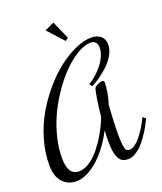

<svg xmlns="http://www.w3.org/2000/svg" viewBox="-194 -1109 1053 1247"><g transform="rotate(-20 332.5 -485.0)"><path d="M473.1 -174.8Q473.1 -118.7 477.5 -91.3Q481.9 -64 489.3 -56.9Q496.6 -49.8 511.2 -49.8Q529.8 -49.8 552 -66.9Q574.2 -84 593.3 -109.4Q612.3 -134.8 624.8 -154.8Q637.2 -174.8 645 -189.9L660.2 -220.2L680.2 -205.1L665 -174.8Q657.7 -160.2 648.4 -144Q639.2 -127.9 619.4 -99.1Q599.6 -70.3 579.8 -49.1Q560.1 -27.8 533.4 -11.5Q506.8 4.9 481.9 4.9Q453.6 4.9 436 -7.6Q418.5 -20 408.2 -54.7Q397.9 -89.4 397.9 -149.9Q397.9 -177.2 400.9 -224.1Q365.7 -156.7 321.5 -102.1Q277.3 -47.4 222.4 -11.2Q167.5 24.9 115.2 24.9Q59.6 24.9 22.2 -15.4Q-15.1 -55.7 -15.1 -134.8Q-15.1 -221.2 11 -309.6Q37.1 -397.9 80.3 -471.9Q123.5 -545.9 179.7 -611.3Q235.8 -676.8 295.4 -722.2Q355 -767.6 414.6 -793.7Q474.1 -819.8 522.9 -819.8Q564 -819.8 588.4 -798.8Q612.8 -777.8 612.8 -740.2Q612.8 -704.6 591.6 -667.5Q570.3 -630.4 538.6 -601.6Q506.8 -572.8 477.1 -552.2Q447.3 -531.7 422.9 -520L408.2 -540Q428.2 -549.8 452.4 -570.1Q476.6 -590.3 499.8 -617.2Q522.9 -644 538.6 -677.2Q554.2 -710.4 554.2 -741.2Q554.2 -763.2 542.5 -776.6Q530.8 -790 507.8 -790Q469.7 -790 422.6 -763.7Q375.5 -737.3 328.1 -692.4Q280.8 -647.5 235.4 -584.2Q189.9 -521 155.3 -451.7Q120.6 -382.3 99.4 -303Q78.1 -223.6 78.1 -149.9Q78.1 -29.8 152.8 -29.8Q183.1 -29.8 214.6 -46.9Q246.1 -64 272.9 -91.6Q299.8 -119.1 325.4 -156.2Q351.1 -193.4 371.3 -231.4Q391.6 -269.5 408.2 -310.1Q415.5 -382.8 424.8 -439.7Q434.1 -496.6 439.9 -504.9Q443.8 -511.7 462.9 -520.8Q481.9 -529.8 493.2 -529.8Q507.8 -529.8 507.8 -515.1Q507.8 -487.3 500.5 -445.3Q493.2 -403.3 481.9 -370.1Q473.1 -243.7 473.1 -174.8ZM381.8 -870.1 361.8 -855 261.7 -964.8 326.7 -995.1Z"/></g></svg>

Font: Rochester
Style: Regular
Weight: 400
Designer: Gillian Fisher
Foundry: Font Diner, Inc DBA Sideshow
Version: Version 1.005